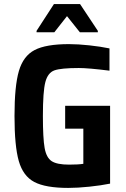

<svg xmlns="http://www.w3.org/2000/svg" viewBox="-20 -912 619 940"><path d="M51 -344Q51 -491 72.5 -564.5Q94 -638 149.5 -667Q205 -696 318 -696Q362 -696 417.5 -690Q473 -684 516 -675V-566Q412 -579 366 -579Q279 -579 246.5 -567.5Q214 -556 202 -510Q190 -464 190 -344Q190 -235 198.5 -187.5Q207 -140 233 -123Q259 -106 318 -106Q364 -106 388 -110V-282H299V-394H519V-13Q475 -4 417.5 2Q360 8 314 8Q203 8 148 -21Q93 -50 72 -123.5Q51 -197 51 -344ZM159 -754V-761L244 -892H372L459 -761V-754H371L308 -833L246 -754Z"/></svg>

Font: Saira Semi Condensed SemiBold
Style: Regular
Weight: 600
Width: 4
Designer: Hector Gatti with collaboration of the Omnibus-Type team
Foundry: Omnibus-Type
Version: Version 1.001; ttfautohint (v1.8)